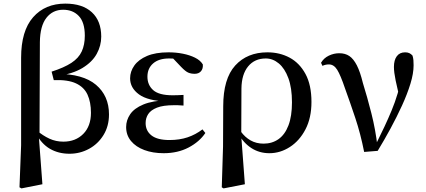

<svg xmlns="http://www.w3.org/2000/svg" viewBox="-20 -833 2362 1064"><path d="M88 205 97 -28V-513Q97 -662 163.5 -737.5Q230 -813 342 -813Q437 -813 489 -765Q541 -717 541 -630Q541 -580 516 -534.5Q491 -489 436.5 -456Q382 -423 293 -411V-424Q440 -424 512 -363Q584 -302 584 -199Q584 -134 553.5 -84.5Q523 -35 473 -8Q423 19 365 19Q304 19 256.5 -8.5Q209 -36 177 -97H174L184 -110Q218 -81 254 -64.5Q290 -48 331 -48Q399 -48 441.5 -91Q484 -134 484 -208Q484 -267 465 -308.5Q446 -350 401 -371Q356 -392 278 -389L266 -436Q335 -458 375.5 -484.5Q416 -511 433 -548Q450 -585 450 -635Q450 -709 417 -744Q384 -779 330 -779Q272 -779 237 -734Q202 -689 201 -599L199 -89L195 -79L215 188L99 211Z M887 16Q827 16 780 -1.5Q733 -19 706 -51.5Q679 -84 679 -129Q679 -167 701.5 -200Q724 -233 774.5 -254Q825 -275 908 -278V-270Q799 -274 750 -310Q701 -346 701 -399Q701 -437 724.5 -470Q748 -503 795 -523Q842 -543 914 -543Q955 -543 993 -535.5Q1031 -528 1060.5 -513.5Q1090 -499 1104 -476Q1106 -452 1093.5 -438Q1081 -424 1059 -424Q1039 -424 1023.5 -430.5Q1008 -437 984 -462L924 -525H983L999 -502Q973 -505 954.5 -507Q936 -509 917 -509Q860 -509 828.5 -481.5Q797 -454 797 -408Q797 -362 829 -333.5Q861 -305 937 -305Q951 -305 964.5 -305.5Q978 -306 997 -307V-248Q975 -250 964 -250Q953 -250 944 -250Q884 -250 850 -236.5Q816 -223 801.5 -201Q787 -179 787 -151Q787 -108 819.5 -82.5Q852 -57 919 -57Q975 -57 1019.5 -72Q1064 -87 1102 -116L1118 -96Q1085 -47 1025 -15.5Q965 16 887 16Z M1209 205 1216 -21 1217 -244Q1217 -397 1283.5 -470Q1350 -543 1462 -543Q1530 -543 1585 -513.5Q1640 -484 1673 -423Q1706 -362 1706 -268Q1706 -180 1673 -116.5Q1640 -53 1586.5 -18.5Q1533 16 1473 16Q1417 16 1373 -12.5Q1329 -41 1303 -90H1299L1314 -105Q1337 -73 1368.5 -55Q1400 -37 1441 -37Q1488 -37 1523.5 -62Q1559 -87 1578.5 -138Q1598 -189 1598 -266Q1598 -346 1578 -400Q1558 -454 1525 -481.5Q1492 -509 1453 -509Q1391 -509 1355 -465Q1319 -421 1318 -343L1317 -90V-79L1337 188L1219 211Z M1998 9Q1978 -92 1949 -179Q1920 -266 1892 -343Q1867 -417 1848.5 -446.5Q1830 -476 1803 -476Q1783 -476 1767 -468L1759 -485Q1774 -511 1802 -524.5Q1830 -538 1860 -538Q1893 -538 1916 -522.5Q1939 -507 1957.5 -471Q1976 -435 1991 -373Q2015 -296 2038 -205.5Q2061 -115 2072 -20H2056L2063 -33Q2089 -85 2110.5 -131Q2132 -177 2150.5 -221.5Q2169 -266 2183.5 -314.5Q2198 -363 2209 -419L2198 -273Q2182 -341 2172.5 -387Q2163 -433 2163 -462Q2163 -500 2179 -521.5Q2195 -543 2225 -543Q2239 -543 2248.5 -538.5Q2258 -534 2266 -525Q2270 -512 2271 -499.5Q2272 -487 2272 -471Q2272 -426 2254.5 -369Q2237 -312 2208 -248.5Q2179 -185 2144 -120.5Q2109 -56 2073 3Z"/></svg>

Font: Noto Serif KR SemiBold
Style: Regular
Weight: 600
Designer: Ryoko NISHIZUKA 西塚涼子 (kana & ideographs); Frank Grießhammer (Latin, Greek & Cyrillic); Wenlong ZHANG 张文龙 (bopomofo); San
Foundry: Adobe
Version: Version 2.003-H1;hotconv 1.1.1;makeotfexe 2.6.0